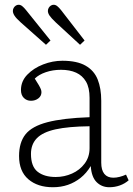

<svg xmlns="http://www.w3.org/2000/svg" viewBox="-20 -772 560 806"><path d="M202 14Q138 14 99 -19.5Q60 -53 60 -117Q60 -174 87 -208Q114 -242 179 -259Q244 -276 356 -280V-361Q356 -404 341 -429.5Q326 -455 299.5 -467Q273 -479 236 -479Q202 -479 172.5 -469Q143 -459 126 -442Q137 -425 143 -414.5Q149 -404 151.5 -397.5Q154 -391 154 -385Q154 -369 141 -359Q128 -349 110 -349Q92 -349 80 -361Q68 -373 68 -394Q68 -431 94.5 -458.5Q121 -486 161 -501.5Q201 -517 242 -517Q303 -517 339 -496.5Q375 -476 390 -438.5Q405 -401 405 -349V-89Q405 -58 418 -42Q431 -26 456 -26Q468 -26 482 -29.5Q496 -33 509 -39L520 -15Q504 -1 483 6.5Q462 14 439 14Q407 14 385.5 -7.5Q364 -29 361 -75Q343 -45 318.5 -25.5Q294 -6 265 4Q236 14 202 14ZM214 -29Q250 -29 282.5 -43.5Q315 -58 335.5 -85.5Q356 -113 356 -150V-242Q267 -241 213 -229Q159 -217 134.5 -191.5Q110 -166 110 -126Q110 -73 138 -51Q166 -29 214 -29ZM173 -584 67 -678Q48 -695 41 -706Q34 -717 34 -726Q34 -733 37.5 -739Q41 -745 46.5 -748.5Q52 -752 58 -752Q66 -752 73 -746.5Q80 -741 89 -730L192 -602ZM316 -584 214 -678Q195 -696 188 -706.5Q181 -717 181 -726Q181 -733 184.5 -739Q188 -745 193.5 -748.5Q199 -752 205 -752Q213 -752 220 -746.5Q227 -741 236 -730L335 -602Z"/></svg>

Font: Literata ExtraLight
Style: Regular
Weight: 250
Designer: Latin by Veronika Burian and Jose Scaglione. Greek by Irene Vlachou. Cyrillic by Vera Evstafieva.
Foundry: TypeTogether
Version: Version 3.103;gftools[0.9.29]